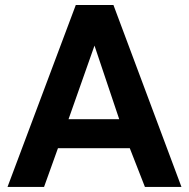

<svg xmlns="http://www.w3.org/2000/svg" viewBox="-20 -742 749 762"><path d="M700.2 0H555.2L495.1 -153.8H210L154.8 0H9.8L280.8 -722.2H430.2ZM453.1 -269 355 -561 252 -269Z"/></svg>

Font: Perun
Style: Bold
Weight: 700
Foundry: Copyright (c) Stefan Peev, Context Ltd, 2016
Version: Version 1.0000